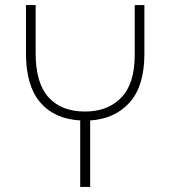

<svg xmlns="http://www.w3.org/2000/svg" viewBox="-20 -734 669 754"><path d="M295 0V-261Q193 -267 137.5 -332.5Q82 -398 82 -524V-714H120V-525Q120 -408 170.5 -352Q221 -296 314 -296Q403 -296 456 -350.5Q509 -405 509 -518V-714H547V-522Q547 -396 489 -331.5Q431 -267 334 -261V0Z"/></svg>

Font: Noto Sans Georgian SemiCondensed ExtraLight
Style: Regular
Weight: 200
Width: 4
Designer: Monotype Design Team, Akaki Razmadze
Foundry: Google LLC
Version: Version 2.005; ttfautohint (v1.8.4.7-5d5b)